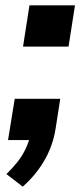

<svg xmlns="http://www.w3.org/2000/svg" viewBox="-20 -523 310 717"><path d="M65 174 4 127Q26 106 45 82Q64 58 76.5 31Q89 4 94 -21L121 0H10L35 -154H205L188 -45Q182 -4 166.5 34Q151 72 125.5 107.5Q100 143 65 174ZM66 -349 90 -503H260L236 -349Z"/></svg>

Font: Nunito Sans 7pt Condensed ExtraBold
Style: Italic
Weight: 800
Width: 3
Italic angle: -9°
Designer: Vernon Adams
Foundry: Vernon Adams
Version: Version 3.101;gftools[0.9.27]